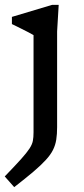

<svg xmlns="http://www.w3.org/2000/svg" viewBox="-22 -535 345 790"><path d="M116 -390.5Q110.5 -394 95.2 -402Q80 -410 61.2 -419.2Q42.5 -428.5 27 -436V-465.5L192.5 -515H219.5L213 -405.5V-12Q213 17 209.5 39.5Q206 62 196 82Q186 102 166.2 123.5Q146.5 145 115 171.8Q83.5 198.5 36.5 235L-2.5 191Q40.5 146.5 64.5 119.8Q88.5 93 99.5 76Q110.5 59 113.2 44.5Q116 30 116 9.5Z"/></svg>

Font: Newsreader 7pt
Style: Regular
Weight: 400
Designer: Hugues Gentile
Foundry: Production Type
Version: Version 1.003